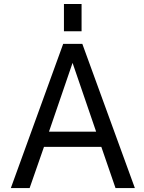

<svg xmlns="http://www.w3.org/2000/svg" viewBox="-20 -956 734 978"><path d="M496.1 -208H204.1L130.9 2H35.2L301.8 -732.4H399.4L667 2H568.4ZM305.7 -796.9V-935.5H395.5V-796.9ZM349.6 -635.7 229.5 -285.2H469.7Z"/></svg>

Font: irohakakuC Regular
Style: Regular
Weight: 400
Designer: [Source Han Sans]
Ryoko NISHIZUKA Ë•øÂ°öÊ∂ºÂ≠ê (kana & ideographs); Paul D. Hunt (Latin, Greek & Cyrillic); Wenlong ZHAN
Version: Version 1.001.20160904